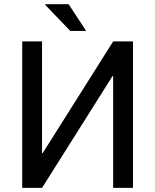

<svg xmlns="http://www.w3.org/2000/svg" viewBox="-20 -912 753 932"><path d="M529.3 -710.9H625.5V0H529.3V-542L526.4 -543L184.1 0H87.9V-710.9H184.1V-169.4L187 -168.5ZM398.4 -761.7H321.3L199.2 -888.7L200.7 -891.6H313Z"/></svg>

Font: GeogebraSans
Style: Regular
Weight: 400
Designer: Google
Version: Version 1.100140; 2013